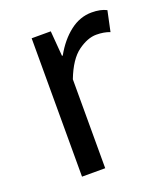

<svg xmlns="http://www.w3.org/2000/svg" viewBox="-109 -633 608 708"><g transform="rotate(-20 195.0 -278.5)"><path d="M92 0V-543H167L175 -444H178Q207 -496 246.5 -526.5Q286 -557 332 -557Q367 -557 390 -545L373 -465Q350 -474 320 -474Q286 -474 248 -446.5Q210 -419 183 -349V0Z"/></g></svg>

Font: Chiron Sans HK TT
Style: Regular
Weight: 400
Designer: Ryoko NISHIZUKA 西塚涼子 (kana, bopomofo & ideographs); Paul D. Hunt (Latin, Greek & Cyrillic); Sandoll Communications 산돌커뮤니
Foundry: Adobe
Version: Version 2.022;hotconv 1.0.109;makeotfexe 2.5.65596